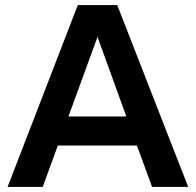

<svg xmlns="http://www.w3.org/2000/svg" viewBox="-20 -740 775 760"><path d="M582 0H725L444 -720H288L10 0H149L209 -164H522ZM251 -279 366 -594 480 -279Z"/></svg>

Font: Aspekta 600
Style: Regular
Weight: 600
Designer: Ivo Dolenc
Version: Version 2.100